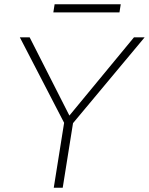

<svg xmlns="http://www.w3.org/2000/svg" viewBox="-20 -880 698 900"><path d="M232 0 284 -326 289 -288 73 -705H119L311 -327H296L608 -705H658L310 -288L326 -326L274 0ZM230 -822 236 -860H546L540 -822Z"/></svg>

Font: Mulish ExtraLight
Style: Italic
Weight: 200
Italic angle: -9°
Designer: Vernon Adams
Foundry: Vernon Adams
Version: Version 3.603